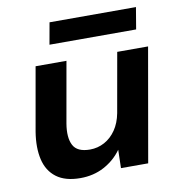

<svg xmlns="http://www.w3.org/2000/svg" viewBox="-78 -743 771 827"><g transform="rotate(-10 307.5 -330.0)"><path d="M208 12Q142 12 103.5 -17Q65 -46 53 -98Q41 -150 52 -218L101 -496H236L189 -230Q179 -170 196.5 -136Q214 -102 270 -102Q304 -102 333.5 -118Q363 -134 383.5 -164Q404 -194 412 -236L458 -496H593L506 0H387L389 -80Q359 -38 312.5 -13Q266 12 208 12ZM176 -577 193 -672H571L555 -577Z"/></g></svg>

Font: DM Sans 24pt
Style: Bold Italic
Weight: 700
Italic angle: -10°
Designer: Colophon Foundry, Jonny Pinhorn
Foundry: Colophon Foundry
Version: Version 4.004;gftools[0.9.30]